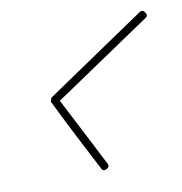

<svg xmlns="http://www.w3.org/2000/svg" viewBox="-51 -390 425 448"><g transform="rotate(-10 161.5 -165.5)"><path d="M320 -336Q326 -328 318 -323Q259 -283 199.5 -243Q140 -203 81 -163Q79 -162 81 -170Q83 -177 84 -175Q106 -133 128 -90Q150 -47 172 -4Q176 4 168 8Q159 13 155 4Q133 -38 111 -81Q89 -124 68 -167Q66 -169 68 -173Q69 -178 71 -179Q130 -219 189 -259Q248 -299 307 -339Q315 -344 320 -336Z"/></g></svg>

Font: FRB American Cursive Guidelines Extralight
Style: Italic
Weight: 200
Italic angle: -25°
Version: Version 2.0;Modular Font Editor K font №1